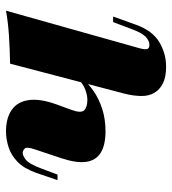

<svg xmlns="http://www.w3.org/2000/svg" viewBox="14 -588 587 656"><g transform="rotate(-90 308.0 -259.5)"><path d="M370 -275Q352 -252 325 -233.5Q298 -215 263.5 -204Q229 -193 188 -193Q141 -193 114.5 -209.5Q88 -226 83.5 -259.5Q79 -293 96 -344L126 -434Q136 -463 128.5 -469.5Q121 -476 114 -476Q105 -476 91 -465.5Q77 -455 61 -413L40 -357H21L46 -430Q61 -472 84 -494Q107 -516 134.5 -524.5Q162 -533 187 -533Q233 -533 261 -513.5Q289 -494 294.5 -455.5Q300 -417 280 -361L261 -309Q249 -276 260 -265.5Q271 -255 296 -255Q310 -255 328.5 -261.5Q347 -268 366 -285ZM474 -85Q467 -62 468.5 -52.5Q470 -43 483 -43Q498 -43 511.5 -56.5Q525 -70 538 -106L561 -167H580L552 -89Q532 -33 493 -9.5Q454 14 409 14Q374 14 352.5 3.5Q331 -7 320 -25Q308 -45 308.5 -71.5Q309 -98 316 -126L419 -519Q471 -520 516 -523Q561 -526 600 -533Z"/></g></svg>

Font: Playfair Display Black
Style: Italic
Weight: 900
Italic angle: -14°
Designer: Claus Eggers Sørensen
Foundry: Claus Eggers Sørensen
Version: Version 1.203